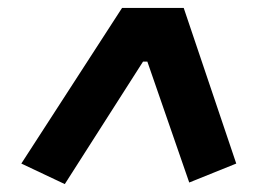

<svg xmlns="http://www.w3.org/2000/svg" viewBox="-20 -718 640 486"><path d="M459 -256 353 -562H342L144 -252L34 -304L289 -698H445L578 -304Z"/></svg>

Font: iA Writer Mono V
Style: Regular
Weight: 400
Italic angle: -9.5°
Designer: Mike Abbink, Paul van der Laan, Pieter van Rosmalen
Foundry: Bold Monday
Version: Version 2.000